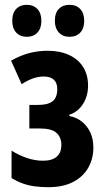

<svg xmlns="http://www.w3.org/2000/svg" viewBox="-20 -768 440 798"><path d="M178 -557Q229 -557 267 -539.5Q305 -522 325.5 -489.5Q346 -457 346 -412Q346 -369 325 -336Q304 -303 268 -291V-286Q299 -280 321.5 -261.5Q344 -243 356 -216Q368 -189 368 -155Q368 -107 346 -69.5Q324 -32 282.5 -11Q241 10 181 10Q151 10 124.5 6.5Q98 3 74.5 -5.5Q51 -14 28 -28V-142Q58 -123 91.5 -111.5Q125 -100 159 -100Q196 -100 215.5 -116.5Q235 -133 235 -166Q235 -197 215 -215.5Q195 -234 146 -234H102V-332H139Q180 -332 199 -347.5Q218 -363 218 -398Q218 -424 203.5 -437Q189 -450 162 -450Q140 -450 117 -442Q94 -434 70 -418L26 -516Q68 -539 104 -548Q140 -557 178 -557ZM31 -681Q31 -714 47.5 -731Q64 -748 91 -748Q119 -748 135.5 -730.5Q152 -713 152 -681Q152 -650 135.5 -632.5Q119 -615 92 -615Q64 -615 47.5 -632.5Q31 -650 31 -681ZM208 -681Q208 -714 224.5 -731Q241 -748 269 -748Q297 -748 313.5 -730.5Q330 -713 330 -681Q330 -650 313.5 -632.5Q297 -615 269 -615Q241 -615 224.5 -633Q208 -651 208 -681Z"/></svg>

Font: Noto Sans Display ExtraCondensed
Style: Bold
Weight: 700
Width: 2
Designer: Monotype Design Team
Foundry: Monotype Imaging Inc.
Version: Version 2.003